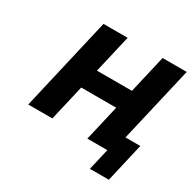

<svg xmlns="http://www.w3.org/2000/svg" viewBox="-149 -690 966 965"><g transform="rotate(30 334.0 -207.5)"><path d="M185 -540H325L274 -320H477L528 -540H668L566 -101H652L600 125H490L519 0H403L451 -207H248L200 0H60Z"/></g></svg>

Font: Miedinger
Style: Bold-Italic
Weight: 700
Italic angle: -13°
Version: Version 001.000